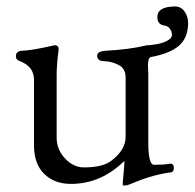

<svg xmlns="http://www.w3.org/2000/svg" viewBox="-20 -554 601 593"><path d="M438 -326V-114Q438 -45 456 -45Q487 -45 502 -48Q517 -51 517 -35Q517 -21 503 -21Q451 -14 386 13Q374 19 362 19Q359 19 359 15Q359 9 361.5 -16.5Q364 -42 364 -51V-57Q292 14 199 14Q148 14 116.5 -17Q85 -48 85 -105V-308Q85 -348 42 -365Q29 -369 29 -380Q29 -394 44 -397Q79 -398 147 -414Q154 -415 158 -411Q162 -407 161 -400Q155 -354 155 -323V-128Q155 -92 181 -64.5Q207 -37 239 -37Q297 -37 323 -57Q368 -90 368 -132V-315Q368 -342 347 -353Q326 -364 303 -365Q280 -365 280 -382Q280 -390 288.5 -393.5Q297 -397 303 -397Q380 -401 433 -414Q436 -414 441.5 -414.5Q447 -415 460.5 -417Q474 -419 484 -422.5Q494 -426 502.5 -432Q511 -438 511 -446Q511 -457 504.5 -465.5Q498 -474 488 -475Q466 -478 466 -501Q466 -534 521 -534Q539 -534 550 -518.5Q561 -503 561 -483Q561 -438 533.5 -413.5Q506 -389 447 -378Q437 -377 437 -351Q437 -346 437.5 -337.5Q438 -329 438 -326Z"/></svg>

Font: EB Garamond SC 12
Style: Regular
Weight: 400
Version: Version 0.016 ; ttfautohint (v0.97) -l 8 -r 50 -G 200 -x 0 -